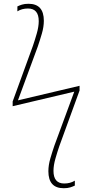

<svg xmlns="http://www.w3.org/2000/svg" viewBox="-20 -788 492 1016"><path d="M317 208Q338 208 352 203.5Q366 199 376 194V168Q352 183 320 183Q263 183 263 116Q263 87 273.5 50.5Q284 14 294 -15L401 -309V-334L75 -257L180 -542Q191 -574 201.5 -610Q212 -646 212 -678Q212 -768 131 -768Q110 -768 96 -763.5Q82 -759 72 -754V-728Q96 -743 128 -743Q185 -743 185 -676Q185 -647 174.5 -610.5Q164 -574 154 -545L47 -251V-226L373 -303L268 -18Q257 14 246.5 50Q236 86 236 118Q236 208 317 208Z"/></svg>

Font: Noto Sans UI Thin
Style: Regular
Weight: 250
Designer: Monotype Design Team
Foundry: Monotype Imaging Inc.
Version: Version 1.901